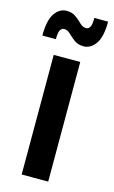

<svg xmlns="http://www.w3.org/2000/svg" viewBox="-123 -725 457 769"><g transform="rotate(15 106.0 -340.5)"><path d="M50 0V-496H160V0ZM-14 -559Q-14 -623 6 -651.5Q26 -680 55 -680Q78 -680 93.5 -668.5Q109 -657 121 -645Q133 -633 147 -633Q157 -633 163 -643Q169 -653 169 -681H226Q226 -617 205.5 -588.5Q185 -560 156 -560Q133 -560 117.5 -571.5Q102 -583 90 -595Q78 -607 64 -607Q54 -607 48 -597Q42 -587 42 -559Z"/></g></svg>

Font: HostGroteskMedium
Style: Regular
Weight: 500
Designer: Doukan Karapınar based on Poppins by Indian Type Foundry, Jonny Pinhorn
Foundry: Element Type
Version: Version 1.001; ttfautohint (v1.8.4.7-5d5b)